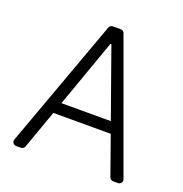

<svg xmlns="http://www.w3.org/2000/svg" viewBox="-130 -844 917 960"><g transform="rotate(20 328.0 -364.0)"><path d="M38.4 -20.6Q38.4 -23.1 39.8 -28.1L289.4 -714.1Q291.5 -720.2 296.9 -723.9Q302.2 -727.6 308.9 -727.6H350.9Q357.2 -727.6 362.7 -723.9Q368.3 -720.2 370.4 -714.1L620 -28.1Q621.4 -23.1 621.4 -21Q621.4 -12.4 615.4 -6.2Q609.4 0 600.5 0H574.9Q568.5 0 563 -3.9Q557.5 -7.8 555.4 -13.8L482.6 -219.1H177.2L104 -13.8Q101.9 -7.8 96.6 -3.9Q91.3 0 84.5 0H59.3Q50.4 0 44.4 -6Q38.4 -12.1 38.4 -20.6ZM461.3 -278.8 332.4 -641.3H327.4L198.5 -278.8Z"/></g></svg>

Font: DeltaSans Light
Style: Regular
Weight: 300
Designer: Rasmus Andersson
Foundry: rsms
Version: Version 3.012